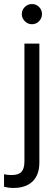

<svg xmlns="http://www.w3.org/2000/svg" viewBox="-58 -717 278 951"><path d="M100 -597Q80 -597 65 -612Q50 -627 50 -647Q50 -668 65 -682.5Q80 -697 100 -697Q121 -697 135.5 -682.5Q150 -668 150 -647Q150 -627 135.5 -612Q121 -597 100 -597ZM8 214Q-6 214 -18 212Q-30 210 -38 208V146Q-22 150 -1 150Q34 150 48.5 134Q63 118 63 82V-501H137V88Q137 149 103.5 181.5Q70 214 8 214Z"/></svg>

Font: Red Hat Display Variable
Style: Regular
Weight: 400
Designer: Pentagram, MCKL
Foundry: Pentagram, MCKL
Version: Version 1.021